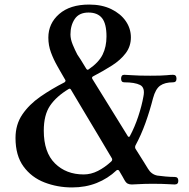

<svg xmlns="http://www.w3.org/2000/svg" viewBox="-20 -786 828 842"><path d="M296 36Q232 36 175 14Q118 -8 83 -56Q48 -104 48 -181Q48 -240 78 -284Q108 -328 157 -362Q206 -396 263 -425Q266 -427 267 -430.5Q268 -434 266 -436Q253 -458 244 -474Q235 -490 231 -497Q215 -525 203.5 -556Q192 -587 192 -621Q192 -683 239.5 -724.5Q287 -766 371 -766Q427 -766 468 -746Q509 -726 531.5 -693.5Q554 -661 554 -622Q554 -583 531.5 -553Q509 -523 471.5 -499Q434 -475 388 -451Q381 -447 385 -440Q419 -385 461.5 -316.5Q504 -248 541 -188Q542 -186 545 -186Q548 -186 549 -188Q571 -229 586.5 -276Q602 -323 609 -363Q617 -402 594 -413.5Q571 -425 525 -425Q511 -425 511 -441Q511 -458 525 -458Q537 -458 562 -456Q587 -454 639 -454Q689 -454 709 -456Q729 -458 739 -458Q754 -458 754 -441Q754 -425 739 -425Q703 -425 682.5 -410.5Q662 -396 651 -355Q637 -300 618 -247Q599 -194 574 -148Q571 -140 574 -134Q596 -100 610.5 -76Q625 -52 629 -46Q644 -21 670 -16Q684 -14 705.5 -12Q727 -10 746 -10Q762 -10 762 7Q762 23 746 23Q736 23 714.5 21.5Q693 20 649 20Q614 20 590.5 21.5Q567 23 558 23Q547 23 539.5 19Q532 15 525 2Q524 -1 517.5 -11.5Q511 -22 502 -38Q497 -43 491 -39Q453 -3 404 16.5Q355 36 296 36ZM347 -21Q379 -21 409.5 -36.5Q440 -52 468 -78Q474 -84 471 -91Q446 -134 414 -187Q382 -240 350 -294Q318 -348 291 -393Q287 -400 280 -395Q227 -363 199.5 -322.5Q172 -282 172 -213Q172 -118 221 -69.5Q270 -21 347 -21ZM369 -482Q413 -512 430 -546.5Q447 -581 447 -626Q447 -682 427.5 -706.5Q408 -731 368 -731Q327 -731 308 -703Q289 -675 289 -635Q289 -614 299 -590Q309 -566 319 -547Q324 -540 334.5 -523.5Q345 -507 358 -485Q363 -477 369 -482Z"/></svg>

Font: Zen Old Mincho
Style: Bold
Weight: 700
Designer: Yoshimichi Ohira
Foundry: Positype
Version: Version 1.500